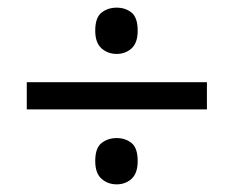

<svg xmlns="http://www.w3.org/2000/svg" viewBox="-20 -603 612 502"><path d="M50 -317V-388H521V-317ZM285 -121Q262 -121 245.5 -135.5Q229 -150 229 -182Q229 -216 245.5 -229Q262 -242 285 -242Q308 -242 324 -229Q340 -216 340 -182Q340 -150 324 -135.5Q308 -121 285 -121ZM285 -462Q262 -462 245.5 -476.5Q229 -491 229 -523Q229 -557 245.5 -570Q262 -583 285 -583Q308 -583 324 -570Q340 -557 340 -523Q340 -491 324 -476.5Q308 -462 285 -462Z"/></svg>

Font: Noto Sans Tai Tham
Style: Regular
Weight: 400
Designer: Monotype Design Team 2013. Revised by David WIlliams 2020
Foundry: Monotype Imaging Inc.
Version: Version 2.002